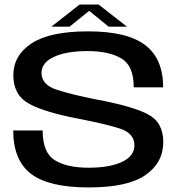

<svg xmlns="http://www.w3.org/2000/svg" viewBox="-20 -818 798 842"><path d="M369 4Q193.5 4 115.8 -55.8Q38 -115.5 38 -246H167Q167 -148.5 220.2 -115.5Q273.5 -82.5 368 -82.5Q461.5 -82.5 515.5 -108.2Q569.5 -134 569.5 -181Q569.5 -234.5 502.8 -255.2Q436 -276 323.5 -297.5Q174 -326 106.2 -363.8Q38.5 -401.5 38.5 -488Q38.5 -575 118.5 -627.8Q198.5 -680.5 366.5 -680.5Q538 -680.5 616.8 -620.2Q695.5 -560 695.5 -435H566.5Q566.5 -530.5 511.5 -562.2Q456.5 -594 365 -594Q270.5 -594 216.2 -568.5Q162 -543 162 -498.5Q162 -446 229.5 -424.2Q297 -402.5 406.5 -381Q561.5 -352 628.8 -316.8Q696 -281.5 696 -195.5Q696 -104 617.5 -50Q539 4 369 4ZM205 -701 329 -798H412.5L537 -701H456.5L371 -770.5L285 -701Z"/></svg>

Font: Anybody ExtraExpanded Medium
Style: Regular
Weight: 500
Width: 8
Designer: Tyler Finck
Foundry: Etcetera Type Company
Version: Version 1.010; ttfautohint (v1.8.3) -l 8 -r 50 -G 200 -x 14 